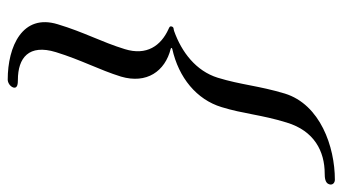

<svg xmlns="http://www.w3.org/2000/svg" viewBox="-220 -536 909 510"><g transform="rotate(90 235.0 -280.5)"><path d="M191 154C199 154 209 148 212 139C215 128 202 127 192 127C133 127 96 98 118 26C139 -42 165 -89 183 -147C203 -215 169 -264 109 -279C107 -280 105 -281 109 -283C186 -300 244 -348 264 -414C282 -472 284 -519 305 -587C327 -660 381 -688 441 -688C451 -688 466 -689 469 -700C472 -709 465 -715 457 -715C369 -715 257 -676 228 -582C207 -512 205 -466 186 -404C168 -346 118 -308 62 -288C57 -286 52 -288 50 -282C48 -276 53 -275 57 -273C101 -253 128 -215 110 -157C91 -95 65 -49 44 21C15 115 103 154 191 154Z"/></g></svg>

Font: EB Garamond
Style: Italic
Weight: 400
Italic angle: -17.2°
Designer: Georg Duffner and Octavio Pardo
Foundry: Georg Duffner
Version: Version 1.000;PS 001.000;hotconv 1.0.88;makeotf.lib2.5.64775